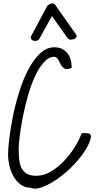

<svg xmlns="http://www.w3.org/2000/svg" viewBox="-20 -1103 582 1128"><path d="M27.3 -194.3Q27.3 -229.5 34.7 -290Q42 -350.6 56.2 -420.9Q70.3 -491.2 92.8 -563Q115.2 -634.8 145.5 -692.9Q175.8 -751 214.4 -788.1Q252.9 -825.2 299.8 -825.2Q326.2 -825.2 345.2 -815.4Q364.3 -805.7 377 -789.1Q389.6 -772.5 395.5 -751Q401.4 -729.5 401.4 -705.1Q375 -692.4 361.3 -699.2Q347.7 -706.1 339.4 -720.2Q331.1 -734.4 323.2 -750Q315.4 -765.6 300.8 -769.5Q265.6 -769.5 236.3 -735.8Q207 -702.1 183.6 -650.4Q160.2 -598.6 142.6 -535.2Q125 -471.7 113.3 -411.6Q101.6 -351.6 95.7 -302.7Q89.8 -253.9 89.8 -230.5Q89.8 -199.2 92.3 -170.4Q94.7 -141.6 105 -119.1Q115.2 -96.7 135.7 -83.5Q156.2 -70.3 193.4 -70.3Q237.3 -70.3 279.8 -95.7Q322.3 -121.1 357.9 -159.2Q393.6 -197.3 420.4 -240.7Q447.3 -284.2 459 -319.3Q460.9 -320.3 468.8 -320.8Q476.6 -321.3 478.5 -321.3Q491.2 -321.3 502.9 -318.4Q514.6 -315.4 514.6 -298.8Q507.8 -263.7 483.9 -225.1Q460 -186.5 427.2 -149.9Q394.5 -113.3 356 -81.5Q317.4 -49.8 280.3 -28.3Q243.2 -6.8 211.4 1.5Q179.7 9.8 160.2 0Q125 0 99.6 -20Q74.2 -40 58.1 -69.3Q42 -98.6 34.7 -132.3Q27.3 -166 27.3 -194.3ZM209 -871.1Q202.1 -865.2 193.4 -863.3Q184.6 -861.3 176.8 -863.8Q168.9 -866.2 164.1 -872.1Q159.2 -877.9 161.1 -887.7L256.8 -1066.4Q257.8 -1069.3 264.6 -1074.2Q271.5 -1079.1 279.3 -1081.5Q287.1 -1084 294.4 -1082.5Q301.8 -1081.1 305.7 -1072.3L424.8 -903.3Q433.6 -892.6 429.7 -885.3Q425.8 -877.9 417 -874Q408.2 -870.1 397 -870.1Q385.7 -870.1 379.9 -875L285.2 -1008.8Z"/></svg>

Font: Shadows Into Light Two
Style: Regular
Weight: 400
Designer: Kimberly Geswein
Foundry: Kimberly Geswein
Version: Version 1.003 2012